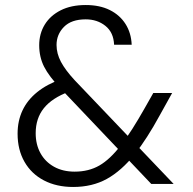

<svg xmlns="http://www.w3.org/2000/svg" viewBox="-20 -732 766 764"><path d="M582 0 221 -380Q175 -428 155.5 -466.5Q136 -505 136 -552Q136 -598 158 -634Q180 -670 221.5 -691Q263 -712 321 -712Q377 -712 417 -692Q457 -672 479.5 -636.5Q502 -601 504 -554H434Q432 -603 399.5 -629Q367 -655 321 -655Q264 -655 234.5 -625Q205 -595 205 -553Q205 -519 222.5 -486Q240 -453 277 -413L671 0ZM271 12Q205 12 155 -14Q105 -40 77.5 -88Q50 -136 50 -200Q50 -251 69.5 -292.5Q89 -334 128 -365.5Q167 -397 224 -417L244 -424L283 -378L254 -367Q187 -342 154.5 -301.5Q122 -261 122 -202Q122 -157 141 -122.5Q160 -88 195 -68.5Q230 -49 277 -49Q333 -49 375.5 -73.5Q418 -98 461 -154Q483 -182 506.5 -219Q530 -256 556 -302L590 -362H665L615 -272Q590 -226 565.5 -188Q541 -150 517 -119Q463 -52 405 -20Q347 12 271 12Z"/></svg>

Font: DM Sans 9pt Light
Style: Regular
Weight: 300
Version: Version 4.004;gftools[0.9.30]